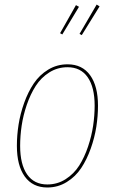

<svg xmlns="http://www.w3.org/2000/svg" viewBox="-20 -809 501 838"><path d="M401.9 -789.1 414.6 -781.2 336.9 -655.8 327.1 -661.1ZM311.5 -786.6 324.7 -779.3 252 -658.7 242.2 -664.1ZM186.5 9.3Q122.6 9.3 88.1 -38.6Q53.7 -86.4 53.7 -172.4Q53.7 -217.8 61 -264.9Q68.4 -312 85.4 -359.9Q102.5 -407.7 127.4 -444.8Q152.3 -481.9 190.4 -505.1Q228.5 -528.3 274.9 -528.3Q338.9 -528.3 373.3 -480.7Q407.7 -433.1 407.7 -347.7Q407.7 -302.7 400.4 -255.6Q393.1 -208.5 376 -160.4Q358.9 -112.3 334.2 -75.2Q309.6 -38.1 271.2 -14.4Q232.9 9.3 186.5 9.3ZM186.5 -3.9Q230.5 -3.9 266.6 -27.1Q302.7 -50.3 325.7 -86.4Q348.6 -122.6 364.3 -169.2Q379.9 -215.8 386.5 -260.5Q393.1 -305.2 393.1 -347.7Q393.1 -428.7 362.5 -472.2Q332 -515.6 274.9 -515.6Q231 -515.6 195.1 -492.9Q159.2 -470.2 136 -434.1Q112.8 -397.9 96.9 -351.6Q81.1 -305.2 74.5 -260.3Q67.9 -215.3 67.9 -172.4Q67.9 -91.3 98.4 -47.6Q128.9 -3.9 186.5 -3.9Z"/></svg>

Font: Fira Sans Compressed Hair
Style: Italic
Weight: 100
Width: 3
Italic angle: -8°
Designer: Carrois Corporate & Edenspiekermann AG
Foundry: Carrois Corporate GbR & Edenspiekermann AG
Version: Version 4.203;PS 004.203;hotconv 1.0.88;makeotf.lib2.5.64775